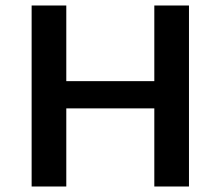

<svg xmlns="http://www.w3.org/2000/svg" viewBox="-20 -678 802 698"><path d="M667 -658V0H541V-284H221V0H95V-658H221V-383H541V-658Z"/></svg>

Font: Ysabeau SC
Style: Bold
Weight: 700
Designer: Christian Thalmann (Catharsis Fonts)
Version: Version 0.003